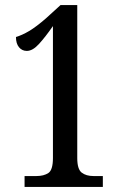

<svg xmlns="http://www.w3.org/2000/svg" viewBox="-20 -738 486 758"><path d="M77 0V-43H124Q153 -43 171 -55Q189 -67 189 -114V-635Q159 -592 134 -564.5Q109 -537 86 -537Q67 -537 55 -551.5Q43 -566 43 -592Q67 -599 95 -615.5Q123 -632 163 -667L219 -718H285V-114Q285 -70 302.5 -56.5Q320 -43 349 -43H386V0Z"/></svg>

Font: Noto Serif Lao ExtraCondensed Medium
Style: Regular
Weight: 500
Width: 2
Designer: Monotype Design Team
Foundry: Monotype Imaging Inc.
Version: Version 2.003; ttfautohint (v1.8.4.7-5d5b)